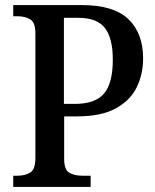

<svg xmlns="http://www.w3.org/2000/svg" viewBox="-20 -734 610 754"><path d="M32 0V-44H49Q79 -44 99 -56.5Q119 -69 119 -115V-603Q119 -646 98.5 -658Q78 -670 51 -670H32V-714H303Q426 -714 484 -659Q542 -604 542 -504Q542 -443 517 -391.5Q492 -340 435 -308.5Q378 -277 283 -277H232V-110Q232 -67 252.5 -55.5Q273 -44 302 -44H336V0ZM274 -326Q353 -326 388 -366Q423 -406 423 -500Q423 -584 392 -624Q361 -664 288 -664H231V-326Z"/></svg>

Font: Noto Serif Khmer SemiCondensed Medium
Style: Regular
Weight: 500
Width: 4
Designer: Danh Hong and the Monotype Design Team
Foundry: Monotype Imaging Inc.
Version: Version 2.004; ttfautohint (v1.8.4.7-5d5b)